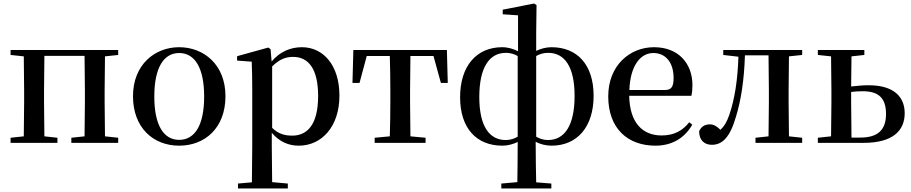

<svg xmlns="http://www.w3.org/2000/svg" viewBox="-20 -811 5173 1090"><path d="M40 -499 115 -491C116 -435 117 -351 117 -296V-232C117 -177 116 -93 115 -37L40 -29V0H306V-29L232 -37L230 -232V-296L232 -494H460L462 -296V-232L460 -37L385 -29V0H651V-29L576 -37L574 -232V-296L576 -491L651 -499V-527H40Z M997 16C1144 16 1260 -85 1260 -265C1260 -444 1137 -543 997 -543C858 -543 735 -443 735 -265C735 -86 850 16 997 16ZM997 -17C909 -17 856 -100 856 -263C856 -426 909 -510 997 -510C1086 -510 1139 -426 1139 -263C1139 -100 1086 -17 997 -17Z M1676 16C1807 16 1907 -93 1907 -268C1907 -440 1816 -543 1694 -543C1631 -543 1570 -519 1522 -462L1516 -532L1503 -541L1326 -492V-467L1409 -461C1411 -412 1412 -366 1412 -299V19L1410 224L1331 231V259H1614V231L1525 223L1523 19V-57C1568 -4 1621 16 1676 16ZM1525 -434C1569 -477 1605 -488 1644 -488C1730 -488 1786 -422 1786 -266C1786 -100 1722 -41 1639 -41C1595 -41 1561 -51 1525 -85Z M2192 0H2396V-29L2310 -37L2308 -232V-296L2310 -493H2441L2483 -340H2522L2517 -527H1986L1981 -340H2021L2062 -493H2193C2195 -437 2196 -351 2196 -296V-232C2196 -177 2195 -94 2193 -37L2107 -29V0Z M3111 16C3258 16 3350 -92 3350 -267C3350 -445 3256 -543 3111 -543C3079 -543 3048 -534 3024 -522V-626L3026 -782L3012 -791L2834 -756V-730L2921 -724V-520C2896 -533 2864 -543 2831 -543C2685 -543 2592 -436 2592 -259C2592 -82 2686 16 2832 16C2864 16 2894 7 2919 -5C2919 83 2918 152 2917 223L2826 231V259H3110V231L3024 224C3023 157 3021 103 3021 -6C3046 7 3077 16 3111 16ZM2919 -35C2900 -24 2878 -16 2851 -16C2759 -16 2701 -93 2701 -260C2701 -430 2759 -511 2852 -511C2878 -511 2900 -504 2919 -493ZM3024 -493C3043 -504 3065 -511 3092 -511C3184 -511 3242 -435 3242 -266C3242 -97 3184 -16 3091 -16C3065 -16 3043 -24 3024 -35Z M3701 16C3796 16 3867 -28 3910 -103L3893 -117C3855 -69 3807 -42 3736 -42C3631 -42 3555 -110 3552 -267H3905C3909 -284 3911 -303 3911 -328C3911 -449 3833 -543 3693 -543C3555 -543 3433 -439 3433 -264C3433 -81 3544 16 3701 16ZM3553 -300C3558 -440 3617 -510 3689 -510C3760 -510 3804 -455 3804 -369C3804 -320 3793 -300 3754 -300Z M4342 0H4534V-29L4459 -37C4458 -93 4457 -177 4457 -232V-296C4457 -351 4458 -435 4459 -491L4534 -499V-527H4086V-499L4172 -489C4168 -358 4151 -248 4120 -158C4106 -118 4091 -93 4070 -74C4050 -94 4032 -105 4010 -105C3982 -105 3961 -93 3949 -66C3949 -16 3978 11 4021 11C4078 11 4123 -27 4158 -148C4187 -241 4205 -360 4209 -497H4343L4345 -296V-232L4343 -37L4269 -29V0Z M4623 0H4883C5052 0 5116 -72 5116 -168C5116 -262 5054 -327 4911 -327C4879 -327 4846 -324 4812 -320L4814 -491L4887 -499V-527H4623V-499L4698 -491L4700 -296V-232L4698 -37L4623 -29ZM4812 -289C4833 -292 4855 -293 4878 -293C4966 -293 5010 -256 5010 -164C5010 -71 4961 -30 4864 -30H4814C4813 -87 4812 -175 4812 -232Z"/></svg>

Font: Noto Serif CJK KR SemiBold
Style: Regular
Weight: 600
Designer: Ryoko NISHIZUKA 西塚涼子 (kana & ideographs); Frank Grießhammer (Latin, Greek & Cyrillic); Wenlong ZHANG 张文龙 (bopomofo); San
Foundry: Adobe
Version: Version 2.001;hotconv 1.1.0;makeotfexe 2.6.0